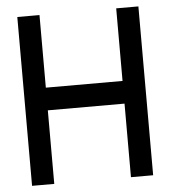

<svg xmlns="http://www.w3.org/2000/svg" viewBox="-51 -747 704 793"><g transform="rotate(-5 301.0 -350.0)"><path d="M460 0V-305H142V0H50V-700H142V-399H460V-700H552V0Z"/></g></svg>

Font: Turret Road
Style: Bold
Weight: 700
Designer: Noponies
Foundry: Noponies
Version: Version 1.001; ttfautohint (v1.8)